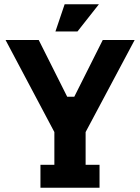

<svg xmlns="http://www.w3.org/2000/svg" viewBox="-20 -877 654 897"><path d="M169 0V-107H234V-260L6 -690H161L294 -425H327L460 -690H609L380 -260V-107H445V0ZM239 -730 282 -857H442L342 -730Z"/></svg>

Font: Mozilla Headline ExtraLight
Style: Regular
Weight: 200
Designer: Studio DRAMA
Foundry: Studio DRAMA
Version: Version 1.000